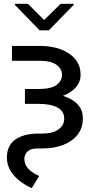

<svg xmlns="http://www.w3.org/2000/svg" viewBox="-20 -761 465 997"><path d="M42 -522.5H188.5Q249 -522.5 296.6 -504.4Q344.2 -486.3 371.6 -452.9Q398.9 -419.4 398.4 -372.1Q398.9 -335 371.8 -305.4Q344.7 -275.9 295.4 -258.8Q246.1 -241.7 179.7 -241.2H109.4V-298.8H178.7Q245.1 -298.8 273.7 -319.8Q302.2 -340.8 301.8 -373Q302.2 -402.8 274.4 -423.8Q246.6 -444.8 188.5 -445.3H42ZM109.4 -279.3H179.7Q289.6 -279.3 350.1 -244.9Q410.6 -210.4 410.2 -147.5Q410.6 -97.7 383.5 -62.5Q356.4 -27.3 309.1 -8.8Q261.7 9.8 201.2 9.8H176.8Q139.6 9.8 123.5 24.9Q107.4 40 106.4 63.5Q106.9 89.4 120.4 106.9Q133.8 124.5 151.9 135.7Q169.9 147 183.6 153.3L144.5 215.8Q114.7 202.6 85.4 180.9Q56.2 159.2 36.4 128.7Q16.6 98.1 15.6 58.6Q16.1 -7.3 60.8 -37.4Q105.5 -67.4 179.7 -67.4H201.2Q253.9 -67.4 283.7 -89.1Q313.5 -110.8 313.5 -144.5Q313.5 -183.6 278.8 -202.6Q244.1 -221.7 178.7 -221.7H109.4ZM125 -741.2 209 -657.2 294.9 -741.2H362.3V-735.4L233.4 -603.5H185.5L57.6 -735.4V-741.2Z"/></svg>

Font: Inter Display V
Style: Regular
Weight: 400
Designer: Rasmus Andersson
Foundry: rsms
Version: Version 3.015;git-src